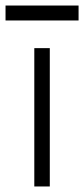

<svg xmlns="http://www.w3.org/2000/svg" viewBox="-34 -674 304 694"><path d="M90 0V-500H146V0ZM-14 -600V-654H250V-600Z"/></svg>

Font: Inclusive Sans Light
Style: Regular
Weight: 300
Designer: Olivia King
Foundry: Olivia King
Version: Version 2.004